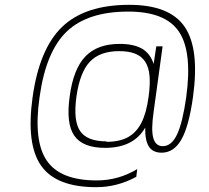

<svg xmlns="http://www.w3.org/2000/svg" viewBox="-20 -652 865 796"><path d="M655 -460 654 -459 617 -189Q606 -114 615.5 -80Q625 -46 655 -46Q691 -46 714 -94.5Q737 -143 752 -249Q778 -437 722 -520.5Q666 -604 512 -604Q343 -604 256.5 -521Q170 -438 144 -249Q118 -68 174 14Q230 96 381 96Q471 96 549 49L545 81Q466 124 379 124Q213 124 150.5 35Q88 -54 115 -248Q143 -450 238 -541Q333 -632 516 -632Q683 -632 745.5 -541Q808 -450 780 -249Q763 -128 732 -73.5Q701 -19 650 -19Q614 -19 597.5 -44Q581 -69 582 -123Q534 -39 416 -39Q323 -39 288 -89.5Q253 -140 269 -253Q284 -366 334 -418Q384 -470 476 -470Q535 -470 569 -450Q603 -430 617 -387L628 -460ZM421 -66V-64Q475 -64 510 -83Q545 -102 566 -142.5Q587 -183 596 -251Q603 -301 600 -337Q597 -373 582 -396Q567 -419 540.5 -429.5Q514 -440 474 -440Q394 -440 352.5 -396Q311 -352 297 -252Q283 -152 312 -109Q341 -66 421 -66Z"/></svg>

Font: Fivo Sans Thin
Style: Regular
Weight: 250
Foundry: Alexander Slobzheninov
Version: 1.0